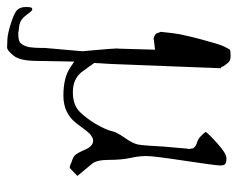

<svg xmlns="http://www.w3.org/2000/svg" viewBox="-107 -382 664 536"><g transform="rotate(90 225.0 -114.0)"><path d="M90.8 93.3Q90.8 93.3 100.1 -12.2L97.7 -38.1Q92.8 -91.8 92.3 -107.9Q92.3 -111.8 92.8 -112.3L95.7 -214.8L71.3 -211.9L66.4 -210.9Q58.6 -210.9 50.8 -217.8L45.9 -230.5Q46.9 -240.2 49.8 -265.1Q52.7 -290 66.4 -341.8Q80.1 -393.6 86.4 -406.7Q92.8 -419.9 95.7 -423.8Q100.6 -425.8 113.8 -425.8Q127 -425.8 132.8 -418L141.6 -406.2L144.5 -399.4H147.5L135.7 -92.8L132.8 -44.9L158.2 -9.8Q177.7 14.6 214.4 14.6Q251 14.6 270.5 -5.9Q290 -26.4 304.7 -52.2Q319.3 -78.1 322.8 -93.3Q326.2 -108.4 341.8 -130.4Q357.4 -152.3 360.4 -167Q363.3 -181.6 366.2 -238.3L372.1 -306.6L373 -308.6L371.1 -321.3L370.1 -322.3Q365.2 -329.1 355 -332Q344.7 -335 336.4 -343.3Q328.1 -351.6 325.2 -356.4Q332 -366.2 358.9 -390.1Q385.7 -414.1 398.4 -414.1Q411.1 -414.1 415 -410.6Q418.9 -407.2 418.9 -396Q418.9 -384.8 405.8 -297.9Q392.6 -210.9 392.6 -190.4Q392.6 -169.9 397.9 -146Q403.3 -122.1 403.3 -86.9Q403.3 -51.8 414.1 -39.1L448.2 2L425.8 23.4Q420.9 23.4 414.1 20.5L413.1 19.5Q397.9 15.1 391.6 9.8Q384.8 3.9 375 -19Q365.2 -42 349.6 -42Q349.1 -42 348.6 -42Q344.7 -42 339.8 -39.1Q336.9 -37.1 334 -35.4Q331.1 -33.7 329.1 -31.2L319.3 -19.5L301.8 3.9Q273.9 41 224.1 41Q174.3 41 146.5 22.5L128.9 10.7L127 115.2Q127 162.1 112.3 180.2Q97.7 198.2 89.4 198.2Q81.1 198.2 65.4 197.3Q49.8 196.3 20.5 187Q-8.8 177.7 -16.1 168.9Q-23.4 160.2 -23.4 145.5Q-23.4 130.9 -20.5 128.9L-17.1 127.9Q-16.1 127.9 -14.6 128.4Q-12.2 129.4 -2.4 142.6Q6.8 155.3 16.1 160.2Q25.4 165 44.9 166L45.9 167H50.8Q72.3 167 77.6 160.2Q83 153.3 84 150.9Q85 148.4 86.4 144.5Q87.9 140.6 88.4 137.7Q88.9 134.8 89.4 128.9Q89.8 123 90.3 119.1Q90.8 115.2 90.8 104.5Q90.8 93.8 90.8 93.3Z"/></g></svg>

Font: Drukaatie burti
Style: Thin
Weight: 100
Version: Version 0.14